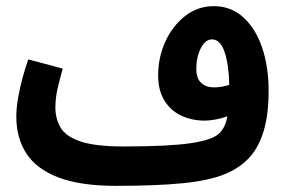

<svg xmlns="http://www.w3.org/2000/svg" viewBox="-20 -583 928 624"><path d="M357 21Q241 21 169.5 -6.5Q98 -34 65.5 -84.5Q33 -135 33 -204Q33 -232 39 -266Q45 -300 54 -332.5Q63 -365 72 -390L184 -360Q176 -332 168 -299Q160 -266 160 -233Q160 -198 176.5 -169Q193 -140 241 -123.5Q289 -107 382 -107Q527 -107 599 -117.5Q671 -128 693 -150Q702 -159 708.5 -171.5Q715 -184 719 -205Q700 -198 680 -194.5Q660 -191 645 -191Q604 -191 569.5 -207Q535 -223 514.5 -256Q494 -289 494 -338Q494 -396 517 -447Q540 -498 581 -530.5Q622 -563 675 -563Q731 -563 771 -526.5Q811 -490 832 -428Q853 -366 853 -287Q853 -212 837.5 -159.5Q822 -107 794 -75Q762 -38 710.5 -17Q659 4 574 12.5Q489 21 357 21ZM618 -359Q618 -328 634 -313.5Q650 -299 675 -299Q700 -299 725 -307Q724 -372 710 -413.5Q696 -455 669 -455Q647 -455 632.5 -426Q618 -397 618 -359Z"/></svg>

Font: Noto Sans Arabic ExtCond
Style: Bold
Weight: 700
Width: 2
Designer: Monotype Design Team, Nadine Chahine, Nizar Qandah and Khaled Hosny
Foundry: Monotype Imaging Inc.
Version: Version 2.012; ttfautohint (v1.8.4.7-5d5b)